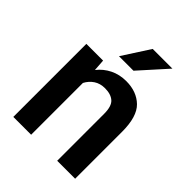

<svg xmlns="http://www.w3.org/2000/svg" viewBox="-212 -866 982 982"><g transform="rotate(45 279.5 -375.0)"><path d="M283.7 -435.5Q249 -435.5 224.1 -418.9Q199.2 -402.3 184.6 -374.5V0H55.7V-528.3H176.8L181.2 -464.8Q208.5 -499.5 247.8 -518.8Q287.1 -538.1 335 -538.1Q410.6 -538.1 456.8 -493.4Q502.9 -448.7 502.9 -338.9V0H373V-339.8Q373 -394 349.9 -414.8Q326.7 -435.5 283.7 -435.5ZM218.3 -601.6 314 -750H456.5L323.2 -601.6Z"/></g></svg>

Font: Vazirmatn RD SemiBold
Style: Regular
Weight: 600
Designer: Saber Rastikerdar
Foundry: Saber Rastikerdar
Version: Version 32.102